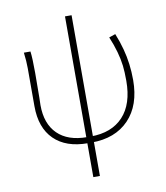

<svg xmlns="http://www.w3.org/2000/svg" viewBox="-94 -759 893 1034"><g transform="rotate(-10 352.5 -241.5)"><path d="M86 -233V-396Q86 -403 86 -441.5Q86 -480 80 -527H116Q121 -490 121 -409L120 -273Q119 -256 119 -233Q119 -131 175.5 -75.5Q232 -20 337 -20L335 13Q216 13 151 -51Q86 -115 86 -233ZM597 -282Q597 -332 593 -365Q584 -440 547 -528L582 -540Q601 -493 612 -451Q634 -370 634 -280Q634 -142 559.5 -64.5Q485 13 355 13L357 -20Q471 -20 534 -87.5Q597 -155 597 -282ZM332 -681H368V198H332Z"/></g></svg>

Font: Merged Yaku Han JP Thin
Style: Regular
Weight: 250
Designer: Ryoko NISHIZUKA 西塚涼子 (kana, bopomofo & ideographs); Paul D. Hunt (Latin, Greek & Cyrillic); Sandoll Communications 산돌커뮤니
Foundry: Adobe
Version: Version 2.004